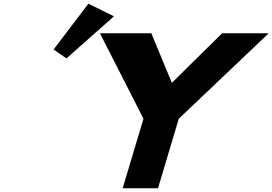

<svg xmlns="http://www.w3.org/2000/svg" viewBox="-20 -1002 1450 1022"><path d="M265.2 -738.3 333.9 -691.3 586.5 -915.2 450.5 -982.4ZM511.9 -825 743.7 -370 633 0H821L931.7 -370L1410.4 -825H1162.2L894.8 -561L785.4 -825Z"/></svg>

Font: Hussar
Style: BdSuprExtOblThree
Weight: 700
Foundry: Cannot Into Space Fonts
Version: Version 2.00